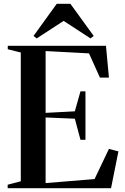

<svg xmlns="http://www.w3.org/2000/svg" viewBox="-20 -982 654 1002"><path d="M88.5 -36V-708L20.5 -725V-743H533L548.5 -577H501.5L444.5 -703.5L218 -715.5V-393L370.5 -401L400 -505.5H426V-252.5H400L370.5 -362.5L218 -369V-26.5L473.5 -47.5L548.5 -205L598 -192L559.5 0H20V-18ZM171.5 -781.5 155 -794.5 276 -962H347.5L469 -794.5L452.5 -781.5L312 -873Z"/></svg>

Font: Merriweather 144pt SemiBold
Style: Regular
Weight: 600
Version: Version 2.100